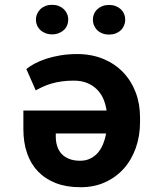

<svg xmlns="http://www.w3.org/2000/svg" viewBox="-20 -761 640 790"><path d="M296.9 -538.6Q356.9 -538.6 405 -518.6Q453.1 -498.5 486.6 -463.6Q520 -428.7 538.1 -381.3Q556.2 -334 556.2 -278.8V-259.3Q556.2 -201.2 538.6 -151.9Q521 -102.5 488.8 -66.7Q456.5 -30.8 411.1 -10.5Q365.7 9.8 310.1 9.3Q252.9 9.3 209.2 -7.8Q165.5 -24.9 136 -55.9Q106.4 -86.9 91.3 -130.9Q76.2 -174.8 76.2 -229V-306.2H418.5Q415 -331.5 405.3 -354Q395.5 -376.5 378.7 -393.3Q361.8 -410.2 338.1 -419.7Q314.5 -429.2 283.7 -429.2Q255.9 -429.2 233.6 -426Q211.4 -422.9 192.9 -417.5Q174.3 -412.1 158.2 -404.8Q142.1 -397.5 127 -389.2L88.4 -477.1Q103 -488.8 123.5 -499.8Q144 -510.7 170.4 -519.3Q196.8 -527.8 228.5 -533.2Q260.3 -538.6 296.9 -538.6ZM310.1 -99.6Q332.5 -99.6 350.6 -108.2Q368.7 -116.7 381.8 -131.6Q395 -146.5 403.6 -167Q412.1 -187.5 416.5 -211.9H209.5V-199.7Q209.5 -177.7 215.3 -159.4Q221.2 -141.1 233.4 -127.9Q245.6 -114.7 264.6 -107.2Q283.7 -99.6 310.1 -99.6ZM127.9 -680.2Q127.9 -692.9 132.8 -704.1Q137.7 -715.3 146.5 -723.6Q155.3 -731.9 167.5 -736.6Q179.7 -741.2 194.3 -741.2Q209 -741.2 221.2 -736.6Q233.4 -731.9 242.2 -723.6Q251 -715.3 255.9 -704.1Q260.7 -692.9 260.7 -680.2Q260.7 -667.5 255.9 -656.2Q251 -645 242.2 -637Q233.4 -628.9 221.2 -624.3Q209 -619.6 194.3 -619.6Q179.7 -619.6 167.5 -624.3Q155.3 -628.9 146.5 -637Q137.7 -645 132.8 -656.2Q127.9 -667.5 127.9 -680.2ZM362.3 -680.2Q362.3 -692.9 367.2 -704.1Q372.1 -715.3 380.9 -723.4Q389.6 -731.4 401.9 -736.1Q414.1 -740.7 428.7 -740.7Q443.4 -740.7 455.6 -736.1Q467.8 -731.4 476.6 -723.4Q485.4 -715.3 490.2 -704.1Q495.1 -692.9 495.1 -680.2Q495.1 -667 490.2 -655.8Q485.4 -644.5 476.6 -636.2Q467.8 -627.9 455.6 -623.3Q443.4 -618.7 428.7 -618.7Q414.1 -618.7 401.9 -623.3Q389.6 -627.9 380.9 -636.2Q372.1 -644.5 367.2 -655.8Q362.3 -667 362.3 -680.2Z"/></svg>

Font: Roboto Mono
Style: Bold
Weight: 700
Designer: Google
Version: Version 2.000985; 2015; ttfautohint (v1.3)